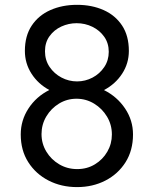

<svg xmlns="http://www.w3.org/2000/svg" viewBox="-20 -757 631 787"><path d="M525.2 -206Q525.2 -140.6 494.7 -92.2Q464.1 -43.7 412.1 -16.9Q360.1 9.9 295.8 9.9Q231.5 9.9 179.2 -16.9Q126.8 -43.7 95.9 -92.2Q65 -140.6 65 -206Q65 -263.8 96.8 -312.5Q128.6 -361.2 182.2 -388.1Q136.4 -412.6 109.2 -454.9Q82 -497.2 82 -548.3Q82 -610.1 110.1 -652.2Q138.1 -694.2 186.6 -715.7Q235.1 -737.2 295.8 -737.2Q356.5 -737.2 404.7 -715.7Q452.8 -694.2 480.5 -652.2Q508.2 -610.1 508.2 -548.3Q508.2 -497.2 480.5 -454.7Q452.8 -412.3 406.2 -387.8Q460.2 -360.8 492.7 -312.3Q525.2 -263.8 525.2 -206ZM425.8 -544.7Q425.8 -579.9 407.3 -606.2Q388.8 -632.5 358.8 -647.2Q328.8 -661.9 294 -661.9Q261.4 -661.9 231.5 -648.3Q201.7 -634.6 183.1 -608.8Q164.4 -583.1 164.4 -546.9Q164.4 -510.7 183.2 -482.8Q202.1 -454.9 232.1 -439.1Q262.1 -423.3 295.8 -423.3Q329.5 -423.3 359.2 -438.9Q388.8 -454.5 407.3 -482.1Q425.8 -509.6 425.8 -544.7ZM438.6 -205.6Q438.6 -245.7 418.7 -278.9Q398.8 -312.1 365.8 -332.2Q332.7 -352.3 293.7 -352.3Q254.6 -352.3 221.9 -332.4Q189.3 -312.5 169.7 -279.5Q150.2 -246.4 150.2 -207.4Q150.2 -168.3 169.9 -135.7Q189.6 -103 222.8 -83.5Q256 -63.9 296.5 -63.9Q337 -63.9 369.1 -83.5Q401.3 -103 419.9 -135.3Q438.6 -167.6 438.6 -205.6Z"/></svg>

Font: Inter UI
Style: Regular
Weight: 400
Designer: Rasmus Andersson
Foundry: rsms
Version: Version 2.2